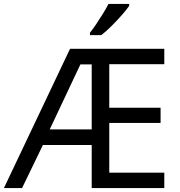

<svg xmlns="http://www.w3.org/2000/svg" viewBox="-21 -964 922 984"><path d="M821 0H449V-221H199L92 0H-1L338 -714H821V-635H539V-412H802V-334H539V-79H821ZM234 -301H449V-634H391ZM641 -934Q629 -916 604 -887.5Q579 -859 550.5 -830.5Q522 -802 498 -784H440V-796Q455 -815 472.5 -841Q490 -867 507 -894.5Q524 -922 535 -944H641Z"/></svg>

Font: Go Noto Current
Style: Regular
Weight: 400
Designer: Monotype Design Team
Foundry: Monotype Imaging Inc.
Version: Version 2.007; ttfautohint (v1.8) -l 8 -r 50 -G 200 -x 14 -D